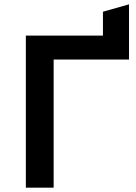

<svg xmlns="http://www.w3.org/2000/svg" viewBox="-20 -864 628 884"><path d="M99 -700V0H227V-590H574V-844L454 -810V-700Z"/></svg>

Font: Talent
Style: Bold
Weight: 600
Designer: Mike Powis
Version: Version 1.001;hotconv 1.0.109;makeotfexe 2.5.65596